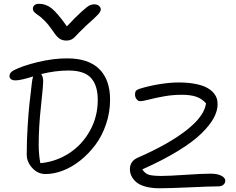

<svg xmlns="http://www.w3.org/2000/svg" viewBox="-20 -967 1264 1027"><path d="M483.9 -943.8Q500 -943.8 509.5 -935.8Q519 -927.7 519 -916Q519 -905.8 505.6 -890.6Q492.2 -875.5 439.9 -829.1Q421.9 -812.5 403.8 -793.7Q385.7 -774.9 378.7 -767.6Q371.6 -760.3 360.8 -755.1Q350.1 -750 335.9 -750Q313.5 -750 298.1 -760.5Q282.7 -771 263.2 -800.8Q242.2 -832 220.2 -854.5Q198.2 -877 185.3 -885Q172.4 -893.1 164.1 -901.6Q155.8 -910.2 155.8 -919.9Q155.8 -932.6 164.8 -939.7Q173.8 -946.8 189 -946.8Q224.1 -946.8 254.6 -923.6Q285.2 -900.4 337.9 -826.2Q387.7 -879.4 418 -906.2Q448.2 -933.1 459.7 -938.5Q471.2 -943.8 483.9 -943.8ZM224.1 -36.1Q182.1 -36.1 152.6 -68.4Q123 -100.6 123 -140.1Q123 -213.9 127.7 -288.6Q132.3 -363.3 137 -406.5Q141.6 -449.7 150.9 -527.8Q153.3 -544.4 157.2 -558.1Q91.3 -537.1 63 -537.1Q46.9 -537.1 38.8 -543.5Q30.8 -549.8 30.8 -560.1Q30.8 -579.1 53.2 -590.8Q100.1 -615.2 182.4 -635Q264.6 -654.8 338.9 -654.8Q453.1 -654.8 511 -597.7Q568.8 -540.5 568.8 -434.1Q568.8 -366.2 547.4 -303Q525.9 -239.7 490.2 -192.1Q454.6 -144.5 409.9 -108.9Q365.2 -73.2 317.1 -54.7Q269 -36.1 224.1 -36.1ZM187 -192.9Q187 -140.6 195.8 -94.2Q277.8 -101.6 347.7 -146Q417.5 -190.4 460.2 -266.1Q502.9 -341.8 502.9 -432.1Q502.9 -510.7 466.6 -550.3Q430.2 -589.8 346.2 -589.8Q276.4 -589.8 200.2 -570.8Q210.9 -557.1 210.9 -533.2Q210.9 -506.8 199 -397.7Q187 -288.6 187 -192.9ZM834 40Q790 40 757.8 31Q725.6 22 708.3 6.6Q690.9 -8.8 682.9 -25.9Q674.8 -43 674.8 -62Q674.8 -105.5 717.8 -124Q882.3 -195.8 977.8 -270.8Q1073.2 -345.7 1082 -414.1Q1059.6 -439.5 1029.5 -449.7Q999.5 -460 952.1 -460Q902.8 -460 855.7 -451.4Q808.6 -442.9 776.1 -434.3Q743.7 -425.8 729 -425.8Q718.8 -425.8 710.4 -436.8Q702.1 -447.8 702.1 -461.9Q702.1 -474.6 707.5 -481.2Q712.9 -487.8 727.1 -492.2Q773.4 -506.8 830.8 -516.4Q888.2 -525.9 936 -525.9Q982.4 -525.9 1019 -519.3Q1055.7 -512.7 1078.6 -502Q1101.6 -491.2 1116.7 -476.1Q1131.8 -460.9 1137.9 -444.8Q1144 -428.7 1144 -410.2Q1144 -374.5 1123.5 -336.2Q1103 -297.9 1058.1 -253.7Q1013.2 -209.5 932.6 -159.9Q852.1 -110.4 741.2 -61Q755.9 -38.1 777.3 -32Q798.8 -25.9 844.2 -25.9Q883.3 -25.9 973.4 -32Q1063.5 -38.1 1106.9 -38.1Q1141.6 -38.1 1163.3 -27.3Q1185.1 -16.6 1185.1 0Q1185.1 12.2 1175 21Q1165 29.8 1148.9 29.8Q1108.4 29.8 997.6 34.9Q886.7 40 834 40Z"/></svg>

Font: Shantell Sans Irregular
Style: Regular
Weight: 300
Designer: Stephen Nixon, Anya Danilova, Shantell Martin
Foundry: Arrow Type
Version: Version 1.006;[9816181b4]